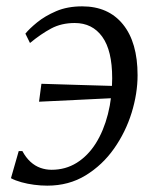

<svg xmlns="http://www.w3.org/2000/svg" viewBox="-20 -575 492 605"><path d="M239 -555Q321.5 -555 367.5 -498.2Q413.5 -441.5 413.5 -338Q413.5 -280.5 394.8 -219.8Q376 -159 339.5 -107Q303 -55 250 -22.5Q197 10 129 10Q108.5 10 87.5 7.2Q66.5 4.5 47.5 -0.8Q28.5 -6 14.5 -13.5L39 -99H50.5Q61.5 -78.5 76 -65.2Q90.5 -52 107.5 -46Q124.5 -40 142.5 -40Q186.5 -40 221.8 -62Q257 -84 281.8 -123.2Q306.5 -162.5 320 -215.2Q333.5 -268 333.5 -328.5Q333.5 -416 302.2 -459.2Q271 -502.5 215.5 -502.5Q173.5 -502.5 141.2 -485.2Q109 -468 74.5 -439.5L60 -469Q72.5 -484.5 97 -504.5Q121.5 -524.5 157 -539.8Q192.5 -555 239 -555ZM103 -254.5 110.5 -311Q169 -309 224 -307.5Q279 -306 344.5 -304L340.5 -266Q281 -263 222.2 -260.2Q163.5 -257.5 103 -254.5Z"/></svg>

Font: Merriweather 48pt Light
Style: Italic
Weight: 300
Italic angle: -7.8°
Version: Version 2.101